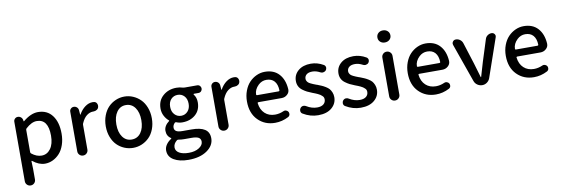

<svg xmlns="http://www.w3.org/2000/svg" viewBox="-67 -1333 6229 2128"><g transform="rotate(-10 3047.5 -269.5)"><path d="M86.9 168V-501Q86.9 -520.5 100.6 -534.2Q114.3 -547.9 133.8 -547.9Q154.3 -547.9 169.4 -534.7Q184.6 -521.5 187.5 -501L189.5 -489.3Q190.4 -487.3 191.9 -487.3Q193.4 -487.3 194.3 -488.3Q282.2 -561.5 362.3 -561.5Q465.8 -561.5 522.9 -485.8Q580.1 -410.2 580.1 -281.2Q580.1 -212.9 560.5 -155.8Q541 -98.6 507.8 -62Q474.6 -25.4 432.1 -4.9Q389.6 15.6 342.8 15.6Q274.4 15.6 205.1 -40Q203.1 -42 200.7 -41Q198.2 -40 198.2 -37.1L201.2 47.9V168Q201.2 192.4 184.6 209Q168 225.6 144 225.6Q120.1 225.6 103.5 209Q86.9 192.4 86.9 168ZM321.3 -79.1Q382.8 -79.1 421.9 -132.3Q460.9 -185.5 460.9 -279.3Q460.9 -465.8 332 -465.8Q273.4 -465.8 208 -405.3Q201.2 -398.4 201.2 -388.7V-139.6Q201.2 -128.9 209 -123Q263.7 -79.1 321.3 -79.1Z M716.8 -56.6V-502.9Q716.8 -522.5 730.5 -536.1Q744.1 -549.8 763.7 -549.8Q784.2 -549.8 798.8 -536.6Q813.5 -523.4 815.4 -502.9L819.3 -452.1Q820.3 -451.2 821.8 -451.2Q823.2 -451.2 823.2 -452.1Q852.5 -504.9 893.6 -534.7Q934.6 -564.5 978.5 -564.5Q985.4 -564.5 991.2 -563.5Q1012.7 -562.5 1024.4 -543.9Q1032.2 -530.3 1032.2 -514.6Q1032.2 -508.8 1030.3 -502Q1026.4 -482.4 1008.8 -471.7Q992.2 -460.9 971.7 -460.9Q970.7 -460.9 969.7 -460.9Q967.8 -460.9 964.8 -460.9Q928.7 -460.9 894 -434.6Q859.4 -408.2 835 -351.6Q831.1 -343.8 831.1 -333V-56.6Q831.1 -33.2 814.5 -16.6Q797.9 0 773.9 0Q750 0 733.4 -16.6Q716.8 -33.2 716.8 -56.6Z M1076.2 -274.4Q1076.2 -340.8 1097.7 -396.5Q1119.1 -452.1 1154.8 -488.3Q1190.4 -524.4 1237.3 -544.4Q1284.2 -564.5 1335.4 -564.5Q1386.7 -564.5 1433.1 -544.4Q1479.5 -524.4 1515.6 -488.3Q1551.8 -452.1 1573.2 -396.5Q1594.7 -340.8 1594.7 -274.4Q1594.7 -208 1573.2 -152.8Q1551.8 -97.7 1515.6 -62Q1479.5 -26.4 1433.1 -6.8Q1386.7 12.7 1335.4 12.7Q1284.2 12.7 1237.3 -6.8Q1190.4 -26.4 1154.8 -62Q1119.1 -97.7 1097.7 -152.8Q1076.2 -208 1076.2 -274.4ZM1335 -81.1Q1400.4 -81.1 1438.5 -133.8Q1476.6 -186.5 1476.6 -274.4Q1476.6 -362.3 1438.5 -415.5Q1400.4 -468.8 1335 -468.8Q1271.5 -468.8 1233.4 -415.5Q1195.3 -362.3 1195.3 -274.4Q1195.3 -186.5 1233.4 -133.8Q1271.5 -81.1 1335 -81.1Z M1917 250Q1814.5 250 1751.5 212.4Q1688.5 174.8 1688.5 104.5Q1688.5 71.3 1709 40.5Q1729.5 9.8 1766.6 -13.7Q1768.6 -14.6 1768.6 -17.1Q1768.6 -19.5 1766.6 -21.5Q1718.8 -51.8 1718.8 -111.3Q1718.8 -167 1778.3 -211.9Q1779.3 -212.9 1779.3 -214.8Q1779.3 -216.8 1778.3 -217.8Q1748 -242.2 1728 -280.3Q1708 -318.4 1708 -363.3Q1708 -453.1 1769.5 -506.8Q1831.1 -560.5 1920.9 -560.5Q1958 -560.5 1991.2 -549.8Q2001 -546.9 2010.7 -546.9H2152.3Q2170.9 -546.9 2183.1 -534.2Q2195.3 -521.5 2195.3 -503.9Q2195.3 -486.3 2183.1 -473.6Q2170.9 -460.9 2152.3 -460.9H2100.6Q2097.7 -460.9 2096.7 -458.5Q2095.7 -456.1 2096.7 -453.1Q2127 -416 2127 -360.4Q2127 -272.5 2068.4 -221.7Q2009.8 -170.9 1920.9 -170.9Q1885.7 -170.9 1852.5 -184.6Q1842.8 -187.5 1836.9 -181.6Q1813.5 -158.2 1813.5 -129.9Q1813.5 -103.5 1834.5 -89.8Q1855.5 -76.2 1905.3 -76.2H2006.8Q2105.5 -76.2 2155.3 -43.9Q2205.1 -11.7 2205.1 57.6Q2205.1 139.6 2125.5 194.8Q2045.9 250 1917 250ZM2024.4 -363.3Q2024.4 -417 1995.1 -448.7Q1965.8 -480.5 1920.9 -480.5Q1876 -480.5 1846.2 -449.2Q1816.4 -418 1816.4 -363.3Q1816.4 -309.6 1846.7 -277.3Q1877 -245.1 1920.9 -245.1Q1964.8 -245.1 1994.6 -277.3Q2024.4 -309.6 2024.4 -363.3ZM1933.6 173.8Q2003.9 173.8 2048.8 144.5Q2093.8 115.2 2093.8 76.2Q2093.8 43 2068.4 29.3Q2043 15.6 1990.2 15.6H1907.2Q1875 15.6 1842.8 9.8Q1840.8 9.8 1838.9 9.8Q1831.1 9.8 1826.2 13.7Q1786.1 45.9 1786.1 87.9Q1786.1 127.9 1825.7 150.9Q1865.2 173.8 1933.6 173.8Z M2305.7 -56.6V-502.9Q2305.7 -522.5 2319.3 -536.1Q2333 -549.8 2352.5 -549.8Q2373 -549.8 2387.7 -536.6Q2402.3 -523.4 2404.3 -502.9L2408.2 -452.1Q2409.2 -451.2 2410.6 -451.2Q2412.1 -451.2 2412.1 -452.1Q2441.4 -504.9 2482.4 -534.7Q2523.4 -564.5 2567.4 -564.5Q2574.2 -564.5 2580.1 -563.5Q2601.6 -562.5 2613.3 -543.9Q2621.1 -530.3 2621.1 -514.6Q2621.1 -508.8 2619.1 -502Q2615.2 -482.4 2597.7 -471.7Q2581.1 -460.9 2560.5 -460.9Q2559.6 -460.9 2558.6 -460.9Q2556.6 -460.9 2553.7 -460.9Q2517.6 -460.9 2482.9 -434.6Q2448.2 -408.2 2423.8 -351.6Q2419.9 -343.8 2419.9 -333V-56.6Q2419.9 -33.2 2403.3 -16.6Q2386.7 0 2362.8 0Q2338.9 0 2322.3 -16.6Q2305.7 -33.2 2305.7 -56.6Z M2933.6 12.7Q2817.4 12.7 2741.2 -64.5Q2665 -141.6 2665 -274.4Q2665 -338.9 2686 -394.5Q2707 -450.2 2742.2 -486.8Q2777.3 -523.4 2822.3 -543.9Q2867.2 -564.5 2916 -564.5Q3017.6 -564.5 3075.2 -501Q3132.8 -437.5 3139.6 -330.1Q3139.6 -327.1 3139.6 -324.2Q3139.6 -292 3114.3 -269.5Q3087.9 -245.1 3049.8 -245.1H2788.1Q2784.2 -245.1 2781.2 -242.2Q2778.3 -239.3 2779.3 -235.4Q2788.1 -161.1 2833.5 -119.1Q2878.9 -77.1 2948.2 -77.1Q2997.1 -77.1 3043 -97.7Q3052.7 -102.5 3062.5 -102.5Q3068.4 -102.5 3074.2 -100.6Q3090.8 -95.7 3099.6 -81.1Q3104.5 -71.3 3104.5 -60.5Q3104.5 -54.7 3103.5 -48.8Q3098.6 -32.2 3083 -24.4Q3011.7 12.7 2933.6 12.7ZM2778.3 -332Q2778.3 -329.1 2780.3 -327.1Q2783.2 -324.2 2787.1 -324.2H3031.2Q3035.2 -324.2 3038.1 -327.1Q3041 -330.1 3041 -333Q3041 -334 3041 -334Q3039.1 -401.4 3007.3 -437.5Q2975.6 -473.6 2918 -473.6Q2866.2 -473.6 2827.1 -436.5Q2778.3 -389.6 2778.3 -332Z M3418 12.7Q3329.1 12.7 3248 -36.1Q3231.4 -45.9 3228.5 -65.4Q3228.5 -69.3 3228.5 -73.2Q3228.5 -87.9 3237.3 -99.6Q3249 -115.2 3267.6 -118.2Q3271.5 -118.2 3275.4 -118.2Q3290 -118.2 3301.8 -110.4Q3360.4 -74.2 3420.9 -74.2Q3467.8 -74.2 3492.7 -94.7Q3517.6 -115.2 3517.6 -148.4Q3517.6 -160.2 3513.7 -170.4Q3509.8 -180.7 3498.5 -189.9Q3487.3 -199.2 3480 -205.1Q3472.7 -210.9 3453.1 -219.7Q3433.6 -228.5 3426.3 -231.4Q3418.9 -234.4 3395.5 -243.2Q3362.3 -255.9 3339.4 -267.6Q3316.4 -279.3 3290.5 -298.3Q3264.6 -317.4 3251.5 -343.8Q3238.3 -370.1 3238.3 -403.3Q3238.3 -473.6 3291.5 -519Q3344.7 -564.5 3433.6 -564.5Q3507.8 -564.5 3576.2 -524.4Q3591.8 -514.6 3594.7 -496.1Q3594.7 -493.2 3594.7 -489.3Q3594.7 -475.6 3585.9 -463.9Q3574.2 -449.2 3555.7 -446.3Q3551.8 -445.3 3546.9 -445.3Q3533.2 -445.3 3521.5 -452.1Q3477.5 -475.6 3435.5 -475.6Q3392.6 -475.6 3370.1 -457Q3347.7 -438.5 3347.7 -408.2Q3347.7 -395.5 3354 -384.3Q3360.4 -373 3368.7 -365.7Q3377 -358.4 3393.6 -350.1Q3410.2 -341.8 3421.4 -337.4Q3432.6 -333 3455.1 -324.2Q3460.9 -322.3 3464.8 -321.3Q3494.1 -309.6 3511.7 -302.2Q3529.3 -294.9 3554.2 -279.8Q3579.1 -264.6 3592.8 -249Q3606.4 -233.4 3616.7 -208.5Q3627 -183.6 3627 -154.3Q3627 -82 3571.3 -34.7Q3515.6 12.7 3418 12.7Z M3897.5 12.7Q3808.6 12.7 3727.5 -36.1Q3710.9 -45.9 3708 -65.4Q3708 -69.3 3708 -73.2Q3708 -87.9 3716.8 -99.6Q3728.5 -115.2 3747.1 -118.2Q3751 -118.2 3754.9 -118.2Q3769.5 -118.2 3781.2 -110.4Q3839.8 -74.2 3900.4 -74.2Q3947.3 -74.2 3972.2 -94.7Q3997.1 -115.2 3997.1 -148.4Q3997.1 -160.2 3993.2 -170.4Q3989.3 -180.7 3978 -189.9Q3966.8 -199.2 3959.5 -205.1Q3952.1 -210.9 3932.6 -219.7Q3913.1 -228.5 3905.8 -231.4Q3898.4 -234.4 3875 -243.2Q3841.8 -255.9 3818.8 -267.6Q3795.9 -279.3 3770 -298.3Q3744.1 -317.4 3731 -343.8Q3717.8 -370.1 3717.8 -403.3Q3717.8 -473.6 3771 -519Q3824.2 -564.5 3913.1 -564.5Q3987.3 -564.5 4055.7 -524.4Q4071.3 -514.6 4074.2 -496.1Q4074.2 -493.2 4074.2 -489.3Q4074.2 -475.6 4065.4 -463.9Q4053.7 -449.2 4035.2 -446.3Q4031.2 -445.3 4026.4 -445.3Q4012.7 -445.3 4001 -452.1Q3957 -475.6 3915 -475.6Q3872.1 -475.6 3849.6 -457Q3827.1 -438.5 3827.1 -408.2Q3827.1 -395.5 3833.5 -384.3Q3839.8 -373 3848.1 -365.7Q3856.4 -358.4 3873 -350.1Q3889.6 -341.8 3900.9 -337.4Q3912.1 -333 3934.6 -324.2Q3940.4 -322.3 3944.3 -321.3Q3973.6 -309.6 3991.2 -302.2Q4008.8 -294.9 4033.7 -279.8Q4058.6 -264.6 4072.3 -249Q4085.9 -233.4 4096.2 -208.5Q4106.4 -183.6 4106.4 -154.3Q4106.4 -82 4050.8 -34.7Q3995.1 12.7 3897.5 12.7Z M4227.5 -56.6V-493.2Q4227.5 -516.6 4244.1 -533.2Q4260.7 -549.8 4284.7 -549.8Q4308.6 -549.8 4325.2 -533.2Q4341.8 -516.6 4341.8 -493.2V-56.6Q4341.8 -33.2 4325.2 -16.6Q4308.6 0 4284.7 0Q4260.7 0 4244.1 -16.6Q4227.5 -33.2 4227.5 -56.6ZM4211.9 -720.7Q4211.9 -751 4232.4 -770Q4252.9 -789.1 4284.7 -789.1Q4316.4 -789.1 4337.4 -770Q4358.4 -751 4358.4 -720.7Q4358.4 -691.4 4337.4 -672.4Q4316.4 -653.3 4284.7 -653.3Q4252.9 -653.3 4232.4 -672.4Q4211.9 -691.4 4211.9 -720.7Z M4743.2 12.7Q4627 12.7 4550.8 -64.5Q4474.6 -141.6 4474.6 -274.4Q4474.6 -338.9 4495.6 -394.5Q4516.6 -450.2 4551.8 -486.8Q4586.9 -523.4 4631.8 -543.9Q4676.8 -564.5 4725.6 -564.5Q4827.1 -564.5 4884.8 -501Q4942.4 -437.5 4949.2 -330.1Q4949.2 -327.1 4949.2 -324.2Q4949.2 -292 4923.8 -269.5Q4897.5 -245.1 4859.4 -245.1H4597.7Q4593.8 -245.1 4590.8 -242.2Q4587.9 -239.3 4588.9 -235.4Q4597.7 -161.1 4643.1 -119.1Q4688.5 -77.1 4757.8 -77.1Q4806.6 -77.1 4852.5 -97.7Q4862.3 -102.5 4872.1 -102.5Q4877.9 -102.5 4883.8 -100.6Q4900.4 -95.7 4909.2 -81.1Q4914.1 -71.3 4914.1 -60.5Q4914.1 -54.7 4913.1 -48.8Q4908.2 -32.2 4892.6 -24.4Q4821.3 12.7 4743.2 12.7ZM4587.9 -332Q4587.9 -329.1 4589.8 -327.1Q4592.8 -324.2 4596.7 -324.2H4840.8Q4844.7 -324.2 4847.7 -327.1Q4850.6 -330.1 4850.6 -333Q4850.6 -334 4850.6 -334Q4848.6 -401.4 4816.9 -437.5Q4785.2 -473.6 4727.5 -473.6Q4675.8 -473.6 4636.7 -436.5Q4587.9 -389.6 4587.9 -332Z M5176.8 -62.5 5024.4 -494.1Q5021.5 -502 5021.5 -508.8Q5021.5 -521.5 5029.3 -532.2Q5042 -549.8 5063.5 -549.8Q5089.8 -549.8 5110.8 -534.2Q5131.8 -518.6 5139.6 -494.1L5215.8 -253.9Q5225.6 -220.7 5263.7 -91.8Q5264.6 -89.8 5266.6 -89.8Q5268.6 -89.8 5268.6 -91.8Q5306.6 -220.7 5316.4 -253.9L5393.6 -497.1Q5400.4 -520.5 5420.9 -535.2Q5441.4 -549.8 5465.8 -549.8Q5486.3 -549.8 5499 -533.2Q5506.8 -522.5 5506.8 -510.7Q5506.8 -503.9 5503.9 -497.1L5353.5 -62.5Q5343.8 -35.2 5319.8 -17.6Q5295.9 0 5266.1 0Q5236.3 0 5211.4 -17.1Q5186.5 -34.2 5176.8 -62.5Z M5846.7 12.7Q5730.5 12.7 5654.3 -64.5Q5578.1 -141.6 5578.1 -274.4Q5578.1 -338.9 5599.1 -394.5Q5620.1 -450.2 5655.3 -486.8Q5690.4 -523.4 5735.4 -543.9Q5780.3 -564.5 5829.1 -564.5Q5930.7 -564.5 5988.3 -501Q6045.9 -437.5 6052.7 -330.1Q6052.7 -327.1 6052.7 -324.2Q6052.7 -292 6027.3 -269.5Q6001 -245.1 5962.9 -245.1H5701.2Q5697.3 -245.1 5694.3 -242.2Q5691.4 -239.3 5692.4 -235.4Q5701.2 -161.1 5746.6 -119.1Q5792 -77.1 5861.3 -77.1Q5910.2 -77.1 5956.1 -97.7Q5965.8 -102.5 5975.6 -102.5Q5981.4 -102.5 5987.3 -100.6Q6003.9 -95.7 6012.7 -81.1Q6017.6 -71.3 6017.6 -60.5Q6017.6 -54.7 6016.6 -48.8Q6011.7 -32.2 5996.1 -24.4Q5924.8 12.7 5846.7 12.7ZM5691.4 -332Q5691.4 -329.1 5693.4 -327.1Q5696.3 -324.2 5700.2 -324.2H5944.3Q5948.2 -324.2 5951.2 -327.1Q5954.1 -330.1 5954.1 -333Q5954.1 -334 5954.1 -334Q5952.1 -401.4 5920.4 -437.5Q5888.7 -473.6 5831.1 -473.6Q5779.3 -473.6 5740.2 -436.5Q5691.4 -389.6 5691.4 -332Z"/></g></svg>

Font: Gen Jyuu GothicX Medium
Style: Regular
Weight: 500
Designer: Ryoko NISHIZUKA (kana &amp; ideographs); Paul D. Hunt (Latin, Greek &amp; Cyrillic); Wenlong ZHANG (bopomofo); Sandoll C
Version: Version 1.058.20140828